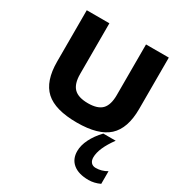

<svg xmlns="http://www.w3.org/2000/svg" viewBox="-173 -614 887 955"><g transform="rotate(30 270.5 -136.5)"><path d="M46.9 -205.1V-500H176.8V-209Q176.8 -152.8 201.9 -127.4Q227.1 -102.1 283.2 -102.1Q338.4 -102.1 362.8 -127.4Q387.2 -152.8 387.2 -209V-500H518.1V-205.1Q518.1 -93.3 462.2 -42.2Q406.2 8.8 283.2 8.8Q158.2 8.8 102.5 -42Q46.9 -92.8 46.9 -205.1ZM356 129.9Q356 97.2 374 60.8Q392.1 24.4 424.8 -9.8H496.1Q440.9 65.4 440.9 117.2Q440.9 135.7 450.4 146.5Q460 157.2 477.1 157.2Q511.2 157.2 541 139.2V211.9Q508.3 227.1 476.1 227.1Q418.9 227.1 387.5 201.7Q356 176.3 356 129.9Z"/></g></svg>

Font: LT Wave Text Bold
Style: Regular
Weight: 700
Designer: Daniel Lyons
Version: Version 2.5 (Glyphs App)